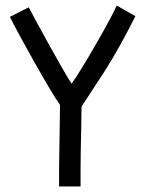

<svg xmlns="http://www.w3.org/2000/svg" viewBox="-20 -675 558 698"><path d="M194.8 2.9V-65.9Q194.8 -85.9 196.5 -174.3Q198.2 -262.7 198.2 -293.5Q171.4 -331.1 104.5 -450Q37.6 -568.8 16.1 -613.8L84.5 -648.4Q107.4 -604.5 159.9 -509.5Q212.4 -414.6 240.2 -370.6Q273.9 -418.5 331.5 -519Q389.2 -619.6 404.3 -654.8L472.2 -616.2Q418.5 -508.8 362.3 -418.9Q344.7 -392.6 324.5 -361.1Q304.2 -329.6 292.2 -311.5Q280.3 -293.5 276.4 -288.1Q276.4 -276.9 275.9 -252.9Q275.4 -229 275.4 -215.3Q272.9 -107.9 272.9 -61V2.9Z"/></svg>

Font: FantasqueSansM Nerd Font
Style: Regular
Weight: 400
Monospace: yes
Designer: Jany Belluz
Version: Version 1.8.0 ; ttfautohint (v1.8.2);Nerd Fonts 3.4.0